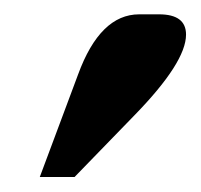

<svg xmlns="http://www.w3.org/2000/svg" viewBox="-20 -759 276 264"><path d="M82.5 -515.6H34.7L87.4 -656.7Q117.7 -739.3 171.4 -739.3H198.7Q235.8 -739.3 235.8 -711.4Q235.8 -673.3 165 -600.6Z"/></svg>

Font: Munson
Style: Italic
Weight: 400
Italic angle: -12°
Designer: Paul James MIller
Foundry: High-Logic / Made with FontCreator
Version: Version 2.10;May 5, 2019;FontCreator 11.5.0.2430 64-bit